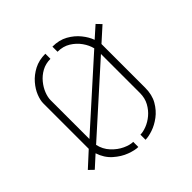

<svg xmlns="http://www.w3.org/2000/svg" viewBox="-181 -868 1035 1035"><g transform="rotate(-45 337.0 -350.0)"><path d="M304 5Q279 5 241 -9Q203 -23 168 -54Q133 -85 117 -134L51 -74L24 -100L108 -177V-524Q108 -547 120 -577.5Q132 -608 157 -637Q182 -666 219 -685.5Q256 -705 305 -705V-666Q268 -666 239 -650Q210 -634 189.5 -609Q169 -584 158.5 -557Q148 -530 148 -508V-212L512 -539Q505 -569 484.5 -598Q464 -627 432.5 -646.5Q401 -666 359 -666V-705Q410 -705 447.5 -684Q485 -663 510 -632Q535 -601 546 -570L610 -627L636 -600L556 -528V-195Q556 -141 534 -103Q512 -65 480 -41Q448 -17 415 -6Q382 5 359 5V-34Q380 -34 407 -44.5Q434 -55 458.5 -75.5Q483 -96 499.5 -126Q516 -156 516 -195V-492L151 -164Q160 -123 187.5 -93.5Q215 -64 247.5 -49Q280 -34 304 -34Z"/></g></svg>

Font: Stick No Bills ExtraLight
Style: Regular
Weight: 200
Designer: Kosala Senevirathne, Siva Puranthara, Lasantha Premarathna, Tharique Azeez
Foundry: mooniak
Version: Version 2.000